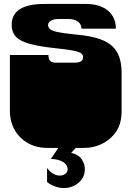

<svg xmlns="http://www.w3.org/2000/svg" viewBox="-20 -742 665 971"><path d="M219 6Q149 6 99 -33Q49 -72 35 -135Q34 -142 32.5 -149.5Q31 -157 30.5 -165Q30 -173 30 -178V-180Q30 -183 30 -186Q30 -189 30 -194.5Q30 -200 30 -209V-260Q30 -277 30 -281.5Q30 -286 30 -288Q30 -290 30 -296V-297Q30 -304 30 -305.5Q30 -307 30 -312.5Q30 -318 30 -334V-464H225Q225 -442 234 -433.5Q243 -425 265 -425H352Q378 -425 389 -431.5Q400 -438 400 -454Q400 -465 390 -472.5Q380 -480 350.5 -486Q321 -492 262 -498Q176 -507 127.5 -521Q79 -535 59 -558Q39 -581 39 -616Q39 -722 204 -722H415Q485 -722 525.5 -688.5Q566 -655 566 -597H392Q392 -619 374.5 -632.5Q357 -646 325 -646H279Q251 -646 237 -637Q223 -628 223 -616Q223 -603 234 -594Q245 -585 276 -579Q307 -573 366 -567Q449 -560 499 -539Q549 -518 572 -478Q595 -438 595 -373V-334Q595 -318 595 -312.5Q595 -307 595 -305.5Q595 -304 595 -297V-296Q595 -290 595 -288Q595 -286 595 -281.5Q595 -277 595 -260V-209Q595 -200 595 -194.5Q595 -189 595 -186Q595 -183 595 -180V-178Q595 -173 594.5 -165Q594 -157 593 -149.5Q592 -142 591 -135Q584 -95 557.5 -63Q531 -31 491.5 -12.5Q452 6 406 6ZM303 209Q280 209 256 200Q232 191 218 178V107Q230 125 247.5 135.5Q265 146 281 146Q298 146 310 137.5Q322 129 322 113Q322 91 297.5 76.5Q273 62 237 62L279 0H369L340 31Q376 39 392.5 62.5Q409 86 409 113Q409 155 377.5 182Q346 209 303 209Z"/></svg>

Font: Danfo
Style: Regular
Weight: 400
Designer: Seyi Olusanya, David Udoh, Eyiyemi Adegbite, Mirko Velimirović
Version: Version 1.000